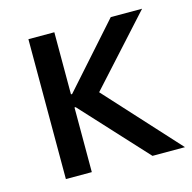

<svg xmlns="http://www.w3.org/2000/svg" viewBox="-80 -571 651 651"><g transform="rotate(-15 246.0 -245.5)"><path d="M74 0V-491H165V-273H169L363 -491H473L239 -233L241 -275L492 0H378L169 -227H165V0Z"/></g></svg>

Font: Nunito Sans 10pt SemiCondensed Medium
Style: Regular
Weight: 500
Width: 4
Designer: Vernon Adams
Foundry: Vernon Adams
Version: Version 3.101;gftools[0.9.27]